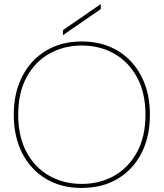

<svg xmlns="http://www.w3.org/2000/svg" viewBox="-20 -917 809 949"><path d="M383 12Q282 12 206.5 -33.5Q131 -79 89.5 -160.5Q48 -242 48 -350Q48 -457 89.5 -538.5Q131 -620 206.5 -666Q282 -712 384 -712Q486 -712 562 -666Q638 -620 679.5 -538.5Q721 -457 721 -350Q721 -242 679.5 -160.5Q638 -79 562 -33.5Q486 12 383 12ZM384 -8Q473 -8 544 -48Q615 -88 657 -164.5Q699 -241 699 -350Q699 -459 657 -535.5Q615 -612 544 -652Q473 -692 384 -692Q296 -692 224.5 -652Q153 -612 111.5 -535.5Q70 -459 70 -350Q70 -241 111.5 -164.5Q153 -88 224 -48Q295 -8 384 -8ZM291 -743V-768L478 -897V-872Z"/></svg>

Font: DM Sans 24pt Thin
Style: Regular
Weight: 250
Designer: Colophon Foundry, Jonny Pinhorn
Foundry: Colophon Foundry
Version: Version 4.004;gftools[0.9.30]